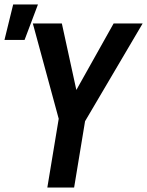

<svg xmlns="http://www.w3.org/2000/svg" viewBox="-28 -840 659 860"><path d="M184 0 235 -308 119 -735H249L314 -437L481 -735H611L353 -297L304 0ZM-8 -661 31 -820H142L82 -661Z"/></svg>

Font: Iosevka Extended Oblique
Style: Bold
Weight: 700
Width: 7
Italic angle: -9°
Monospace: yes
Designer: Belleve Invis
Foundry: Belleve Invis
Version: Version 32.5.0; ttfautohint (v1.8.4)